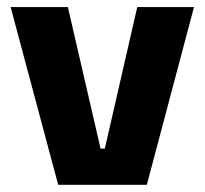

<svg xmlns="http://www.w3.org/2000/svg" viewBox="-20 -511 566 531"><path d="M269.9 -100.1 359.6 -491.4H516.5L386.1 0H140.9L9.4 -491.4H167.7L258.1 -100.1Z"/></svg>

Font: Anek Gurmukhi Medium
Style: Regular
Weight: 500
Designer: Sarang Kulkarni (Gurmukhi), Yesha Goshar (Latin)
Foundry: Ek Type
Version: Version 1.003